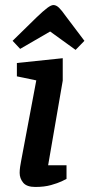

<svg xmlns="http://www.w3.org/2000/svg" viewBox="-20 -736 355 762"><path d="M120 6Q86 6 72 -11Q58 -28 58 -50Q58 -61 60 -75Q62 -89 64 -98L124 -417L47 -433V-486L229 -505V-416L171 -80H244V-26Q241 -24 225 -16.5Q209 -9 182.5 -1.5Q156 6 120 6ZM280 -538 179 -611 60 -542 30 -574 125 -667Q152 -693 167.5 -704.5Q183 -716 192 -716Q203 -716 214 -705.5Q225 -695 241 -672L315 -574Z"/></svg>

Font: Faustina Light SemiBold
Style: Italic
Weight: 600
Italic angle: -8°
Version: Version 1.200